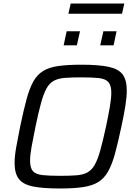

<svg xmlns="http://www.w3.org/2000/svg" viewBox="-20 -1064 773 1092"><path d="M321 8Q223 8 167 -3.5Q111 -15 87 -46.5Q63 -78 63 -137Q63 -174 72 -225.5Q81 -277 95 -346Q114 -437 131 -499.5Q148 -562 169.5 -600.5Q191 -639 225 -660Q259 -681 311.5 -688.5Q364 -696 444 -696Q541 -696 597.5 -684Q654 -672 677.5 -640.5Q701 -609 701 -549Q701 -512 693 -461.5Q685 -411 670 -342Q651 -252 634 -190Q617 -128 595 -89Q573 -50 539.5 -29Q506 -8 453 0Q400 8 321 8ZM323 -64Q379 -64 416 -67Q453 -70 477.5 -83.5Q502 -97 519 -127Q536 -157 550.5 -209.5Q565 -262 583 -344Q597 -411 605 -458Q613 -505 613 -537Q613 -579 596 -597.5Q579 -616 541.5 -620Q504 -624 442 -624Q386 -624 348.5 -621Q311 -618 286 -604.5Q261 -591 244.5 -561Q228 -531 213.5 -478.5Q199 -426 182 -344Q168 -276 159.5 -228.5Q151 -181 151 -150Q151 -108 168 -90Q185 -72 223 -68Q261 -64 323 -64ZM550 -806 568 -886H643L626 -806ZM342 -806 359 -886H435L417 -806ZM369 -986 382 -1044H687L674 -986Z"/></svg>

Font: Saira
Style: Italic
Weight: 400
Italic angle: -12°
Designer: Hector Gatti with collaboration of the Omnibus-Type team
Foundry: Omnibus-Type
Version: Version 1.100; ttfautohint (v1.8.3)